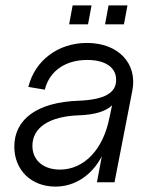

<svg xmlns="http://www.w3.org/2000/svg" viewBox="-20 -675 562 711"><path d="M185 16C258 16 320 -26 357 -96L339 0H404L470 -339C490 -440 418 -516 302 -516C195 -516 109 -451 85 -353L146 -343C163 -412 222 -453 303 -453C369 -453 410 -426 410 -380C411 -331 367 -306 272 -302C120 -297 33 -235 33 -132C33 -45 96 16 185 16ZM202 -47C140 -47 100 -82 100 -135C100 -203 163 -244 272 -248C330 -250 371 -262 395 -285L385 -238C362 -121 291 -47 202 -47ZM369 -585H439L452 -655H382ZM236 -585H306L319 -655H249Z"/></svg>

Font: Uncut Sans Book Italic
Style: Regular
Weight: 350
Italic angle: -11°
Designer: Kasper Nordkvist
Foundry: UNCUT.wtf
Version: Version 1.304;Glyphs 3.2 (3246)